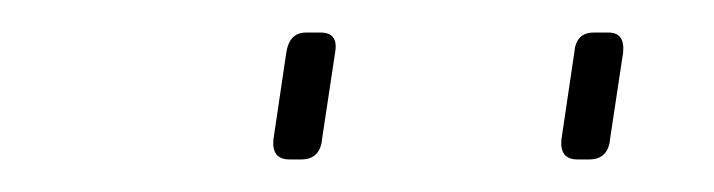

<svg xmlns="http://www.w3.org/2000/svg" viewBox="-20 -698 439 118"><path d="M168 -678H177Q188 -678 186 -666L178 -613Q177 -600 165 -600H158Q147 -600 148 -612L156 -666Q158 -678 168 -678ZM345 -678H354Q364 -678 363 -666L355 -613Q354 -600 342 -600H335Q324 -600 325 -612L333 -666Q334 -678 345 -678Z"/></svg>

Font: Ezarion Thin
Style: Italic
Weight: 250
Italic angle: -8°
Designer: Natanael Gama
Version: Version 1.001;PS 001.001;hotconv 1.0.70;makeotf.lib2.5.58329